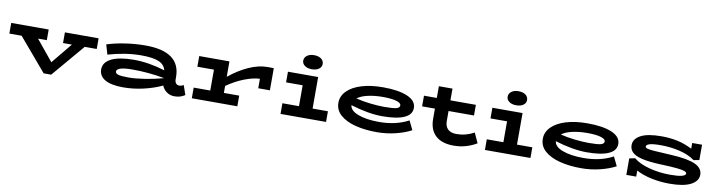

<svg xmlns="http://www.w3.org/2000/svg" viewBox="-26 -1398 7883 2110"><g transform="rotate(10 3916.0 -343.0)"><path d="M991 -352H857L547 13H463L153 -352H16V-471H434V-352H336L525 -122L714 -352H615V-471H991Z M2038 -22Q2013 -6 1985.5 3Q1958 12 1920 12Q1873 12 1835.5 -14Q1798 -40 1781 -83Q1687 -39 1574 -13Q1461 13 1348 13Q1216 13 1147 -26.5Q1078 -66 1078 -141Q1078 -220 1166 -263Q1254 -306 1416 -306Q1581 -306 1763 -250Q1746 -314 1680.5 -341Q1615 -368 1484 -368Q1397 -368 1302 -353Q1207 -338 1117 -311L1085 -420Q1180 -450 1291.5 -466.5Q1403 -483 1514 -483Q1903 -483 1903 -200V-176Q1903 -144 1917.5 -128.5Q1932 -113 1954 -113Q1976 -113 2002 -127ZM1389 -104Q1465 -104 1570.5 -120.5Q1676 -137 1770 -163V-166Q1597 -198 1416 -198Q1331 -198 1286.5 -184.5Q1242 -171 1242 -146Q1242 -123 1274.5 -113.5Q1307 -104 1389 -104Z M2944 -482V-235H2814V-341Q2740 -338 2644.5 -301.5Q2549 -265 2451 -197V-119H2622V0H2114V-119H2299V-352H2114V-471H2451V-299Q2557 -385 2666 -434Q2775 -483 2877 -483Z M3248 -620Q3248 -655 3278 -677.5Q3308 -700 3356 -700Q3406 -700 3435.5 -678Q3465 -656 3465 -620Q3465 -586 3435.5 -564.5Q3406 -543 3356 -543Q3308 -543 3278 -565Q3248 -587 3248 -620ZM3612 -119V0H3104V-119H3289V-352H3104V-471H3441V-119Z M4562 -75Q4490 -36 4388.5 -11Q4287 14 4178 14Q4047 14 3941 -13Q3835 -40 3772 -95Q3709 -150 3709 -232Q3709 -306 3765.5 -363.5Q3822 -421 3925 -452.5Q4028 -484 4164 -484Q4337 -484 4436.5 -441.5Q4536 -399 4536 -318Q4536 -244 4453 -206.5Q4370 -169 4209 -169Q4055 -169 3855 -230Q3860 -170 3951 -135.5Q4042 -101 4185 -101Q4373 -101 4513 -176ZM3896 -312Q3974 -293 4059 -283.5Q4144 -274 4212 -274Q4308 -274 4346 -283.5Q4384 -293 4384 -320Q4384 -348 4330 -363.5Q4276 -379 4179 -379Q4090 -379 4014 -362Q3938 -345 3896 -312Z M5293 -58Q5241 -26 5176 -6.5Q5111 13 5037 13Q4904 13 4834.5 -52Q4765 -117 4765 -238V-352H4622V-471H4765V-602H4917V-471H5201V-352H4917V-240Q4917 -181 4949.5 -149.5Q4982 -118 5047 -118Q5149 -118 5242 -169Z M5529 -620Q5529 -655 5559 -677.5Q5589 -700 5637 -700Q5687 -700 5716.5 -678Q5746 -656 5746 -620Q5746 -586 5716.5 -564.5Q5687 -543 5637 -543Q5589 -543 5559 -565Q5529 -587 5529 -620ZM5893 -119V0H5385V-119H5570V-352H5385V-471H5722V-119Z M6843 -75Q6771 -36 6669.5 -11Q6568 14 6459 14Q6328 14 6222 -13Q6116 -40 6053 -95Q5990 -150 5990 -232Q5990 -306 6046.5 -363.5Q6103 -421 6206 -452.5Q6309 -484 6445 -484Q6618 -484 6717.5 -441.5Q6817 -399 6817 -318Q6817 -244 6734 -206.5Q6651 -169 6490 -169Q6336 -169 6136 -230Q6141 -170 6232 -135.5Q6323 -101 6466 -101Q6654 -101 6794 -176ZM6177 -312Q6255 -293 6340 -283.5Q6425 -274 6493 -274Q6589 -274 6627 -283.5Q6665 -293 6665 -320Q6665 -348 6611 -363.5Q6557 -379 6460 -379Q6371 -379 6295 -362Q6219 -345 6177 -312Z M7763 -142Q7763 -71 7683 -29Q7603 13 7446 13Q7341 13 7242.5 -8Q7144 -29 7073 -68V0H6963V-184L7027 -197Q7090 -144 7202.5 -114.5Q7315 -85 7436 -85Q7608 -85 7608 -129Q7608 -143 7583.5 -152.5Q7559 -162 7495.5 -168.5Q7432 -175 7315 -179Q7187 -184 7110 -201.5Q7033 -219 6998 -251Q6963 -283 6963 -333Q6963 -402 7039.5 -443.5Q7116 -485 7272 -485Q7367 -485 7450.5 -467Q7534 -449 7615 -407V-471H7725V-300L7662 -288Q7593 -339 7490.5 -363Q7388 -387 7282 -387Q7192 -387 7155.5 -375.5Q7119 -364 7119 -344Q7119 -331 7141.5 -324Q7164 -317 7220 -313Q7276 -309 7408 -302Q7598 -292 7680.5 -253.5Q7763 -215 7763 -142Z"/></g></svg>

Font: BioRhyme Expanded ExtraBold
Style: Regular
Weight: 800
Width: 7
Designer: Aoife Mooney
Foundry: Aoife Mooney Type
Version: Version 1.000